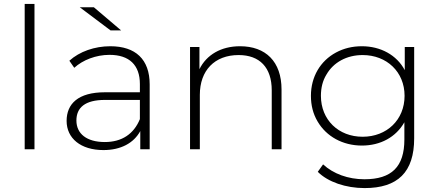

<svg xmlns="http://www.w3.org/2000/svg" viewBox="-20 -762 2240 980"><path d="M106 0H156V-742H106Z M320 -145C320 -56 392 4 508 4C597 4 663 -32 696 -93V0H744V-331C744 -459 672 -526 543 -526C463 -526 386 -499 334 -452L359 -416C403 -456 470 -482 539 -482C640 -482 694 -430 694 -333V-291H515C379 -291 320 -232 320 -145ZM370 -147C370 -212 413 -252 516 -252H694V-154C663 -78 602 -37 515 -37C423 -37 370 -79 370 -147ZM387 -725 544 -607H598L459 -725Z M950 -522V0H1000V-278C1000 -402 1075 -481 1198 -481C1305 -481 1367 -418 1367 -301V0H1417V-305C1417 -448 1336 -526 1205 -526C1108 -526 1034 -482 998 -409V-522Z M1567 -273C1567 -224 1578 -181 1601 -142C1646 -65 1730 -19 1827 -19C1922 -19 2001 -62 2044 -138V-50C2044 89 1979 153 1840 153C1757 153 1681 125 1629 77L1602 115C1654 167 1745 198 1841 198C2010 198 2094 117 2094 -56V-522H2046V-404C2005 -481 1923 -526 1827 -526C1778 -526 1734 -515 1695 -494C1615 -451 1567 -370 1567 -273ZM1646 -381C1682 -444 1750 -481 1831 -481C1954 -481 2045 -395 2045 -273C2045 -150 1954 -64 1831 -64C1708 -64 1618 -150 1618 -273C1618 -314 1627 -350 1646 -381Z"/></svg>

Font: Montserrat Light
Style: Regular
Weight: 300
Designer: Julieta Ulanovsky
Foundry: Julieta Ulanovsky
Version: Version 7.200